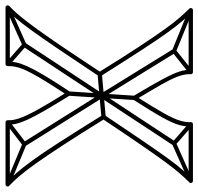

<svg xmlns="http://www.w3.org/2000/svg" viewBox="-40 -696 736 713"><g transform="rotate(90 328.5 -340.0)"><path d="M501 -58 515 -66 335 -353Q335 -353 335 -353Q335 -353 335 -353L169 -622L155 -614L321 -345Q321 -345 321 -345Q321 -345 321 -345ZM132 -66 146 -58 335 -345Q335 -345 335 -345Q335 -345 335 -345L512 -614L498 -622L321 -353Q321 -353 321 -353Q321 -353 321 -353ZM205 6 215 -6 144 -68Q143 -70 140.5 -70.5Q138 -71 136 -69L-3 -7L3 7L142 -55Q144 -56 138 -57Q132 -58 134 -56ZM13 -687 7 -673 159 -611Q161 -610 163.5 -610.5Q166 -611 167 -612L245 -674L235 -686L157 -624Q156 -623 161.5 -623.5Q167 -624 165 -625ZM654 7 660 -7 511 -69Q509 -70 507 -70Q505 -70 503 -68L422 -6L432 6L513 -56Q515 -57 509 -56.5Q503 -56 505 -55ZM439 -686 429 -674 500 -612Q502 -611 504 -610.5Q506 -610 508 -611L647 -673L641 -687L502 -625Q500 -624 506 -623.5Q512 -623 510 -624ZM247 -350 249 -334 329 -341Q329 -341 329 -341Q329 -341 329 -341L408 -348L406 -364L327 -357Q327 -357 327 -357Q327 -357 327 -357ZM344 -470 328 -472 320 -350Q320 -350 320 -350Q320 -350 320 -350L312 -228L328 -226L336 -348Q336 -348 336 -348Q336 -348 336 -348ZM414 -352Q472 -439 510.5 -495Q549 -551 574 -585Q599 -619 616.5 -639Q634 -659 649 -674Q654 -678 651.5 -683Q649 -688 644 -688H434Q430 -688 428 -685.5Q426 -683 426 -680Q427 -662 420.5 -640Q414 -618 393 -580Q372 -542 329 -475H343Q303 -541 282 -579Q261 -617 254 -639.5Q247 -662 248 -680Q248 -683 246 -685.5Q244 -688 240 -688H10Q5 -688 3 -683Q1 -678 5 -674Q20 -659 38 -638.5Q56 -618 81.5 -582.5Q107 -547 145.5 -488.5Q184 -430 241 -338V-346Q180 -253 139.5 -193.5Q99 -134 72.5 -98Q46 -62 28.5 -41.5Q11 -21 -5 -6Q-9 -2 -7 3Q-5 8 0 8H210Q214 8 216 5.5Q218 3 218 0Q217 -19 224 -42.5Q231 -66 255 -108Q279 -150 327 -223H313Q358 -151 381 -109Q404 -67 412 -43Q420 -19 419 0Q419 3 421 5.5Q423 8 427 8H657Q662 8 664.5 3Q667 -2 662 -6Q646 -21 627 -43Q608 -65 580.5 -103.5Q553 -142 512.5 -204Q472 -266 414 -360ZM400 -360Q398 -356 400 -352Q459 -257 499.5 -194Q540 -131 568 -92.5Q596 -54 616 -31.5Q636 -9 652 6L657 -8H427L435 0Q436 -15 432 -32Q428 -49 417 -73.5Q406 -98 384 -136Q362 -174 327 -231Q325 -235 320.5 -235Q316 -235 313 -231Q275 -174 252.5 -136Q230 -98 219 -73.5Q208 -49 204.5 -32Q201 -15 202 0L210 -8H0L5 6Q22 -9 40 -30Q58 -51 84.5 -87.5Q111 -124 152 -184.5Q193 -245 255 -338Q257 -342 255 -346Q197 -438 158 -498Q119 -558 93 -594Q67 -630 49 -650.5Q31 -671 15 -686L10 -672H240L232 -680Q231 -661 238 -638.5Q245 -616 266 -576.5Q287 -537 329 -467Q331 -463 336 -463Q341 -463 343 -467Q388 -537 409.5 -576Q431 -615 437 -638Q443 -661 442 -680L434 -672H644L639 -686Q623 -671 605 -651Q587 -631 561.5 -596Q536 -561 497.5 -504.5Q459 -448 400 -360Z"/></g></svg>

Font: Tilt Prism
Style: Regular
Weight: 400
Version: Version 1.000